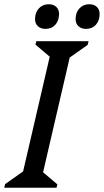

<svg xmlns="http://www.w3.org/2000/svg" viewBox="-45 -884 489 904"><path d="M-25 0 -21 -17 95 -99 55 -39 197 -651 221 -590 122 -674 126 -690H372L368 -673L252 -591L292 -651L150 -39L126 -100L225 -16L221 0ZM169 -748Q147 -748 133.5 -760.5Q120 -773 120 -794Q120 -825 138 -844.5Q156 -864 184 -864Q207 -864 220 -851.5Q233 -839 233 -818Q233 -787 215.5 -767.5Q198 -748 169 -748ZM360 -748Q338 -748 324.5 -760.5Q311 -773 311 -794Q311 -825 329 -844.5Q347 -864 375 -864Q398 -864 411 -851.5Q424 -839 424 -818Q424 -787 406.5 -767.5Q389 -748 360 -748Z"/></svg>

Font: Platypi Light
Style: Italic
Weight: 300
Italic angle: -13°
Designer: David Sargent
Foundry: Bolt Cutter Type
Version: Version 1.200